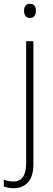

<svg xmlns="http://www.w3.org/2000/svg" viewBox="-54 -745 279 1006"><path d="M72 -688Q72 -704 79 -714.5Q86 -725 103 -725Q121 -725 127.5 -714.5Q134 -704 134 -688Q134 -672 127 -661.5Q120 -651 103 -651Q87 -651 79.5 -661.5Q72 -672 72 -688ZM19 241Q2 241 -11 238.5Q-24 236 -34 232V196Q-22 201 -9.5 203.5Q3 206 16 206Q83 206 83 110V-529H121V113Q121 180 92.5 210.5Q64 241 19 241Z"/></svg>

Font: Noto Sans Khmer SemiCondensed ExtraLight
Style: Regular
Weight: 200
Width: 4
Designer: Danh Hong and the Monotype Design Team
Foundry: Monotype Imaging Inc.
Version: Version 2.004; ttfautohint (v1.8.4.7-5d5b)